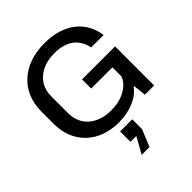

<svg xmlns="http://www.w3.org/2000/svg" viewBox="-275 -891 1320 1320"><g transform="rotate(-45 385.5 -231.0)"><path d="M370 9Q297 9 237.5 -12.5Q178 -34 134.5 -75Q91 -116 67.5 -173.5Q44 -231 44 -302V-419Q44 -493 68.5 -552Q93 -611 139.5 -653Q186 -695 249.5 -717Q313 -739 391 -739Q462 -739 519 -721.5Q576 -704 618 -671.5Q660 -639 685.5 -593Q711 -547 719 -491H598Q590 -529 573 -557Q556 -585 530 -604Q504 -623 469 -632.5Q434 -642 391 -642Q321 -642 270.5 -617Q220 -592 193 -548.5Q166 -505 166 -448V-283Q166 -239 181.5 -203Q197 -167 226 -141.5Q255 -116 296.5 -101.5Q338 -87 390 -87Q443 -87 486.5 -101.5Q530 -116 560.5 -142Q591 -168 604 -202V-291H398V-380H719V0H629L619 -93H613Q578 -45 513 -18Q448 9 370 9ZM321 277 387 159H330V58H448V153L397 277Z"/></g></svg>

Font: Hubot Sans Medium
Style: Regular
Weight: 500
Designer: Deni Anggara
Foundry: GitHub, Inc., Subsidiary of Microsoft Corporation
Version: Version 2.000